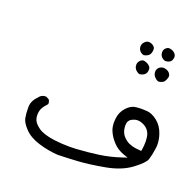

<svg xmlns="http://www.w3.org/2000/svg" viewBox="-107 -541 822 806"><g transform="rotate(20 304.5 -138.5)"><path d="M101.6 -61Q100.1 -61 98.1 -61Q96.2 -61 93 -60.8Q89.8 -60.5 86.4 -59.1Q78.1 -56.2 71.8 -48.8Q71.8 -48.8 71.8 -48.3Q46.4 -23.4 45.9 3.9Q45.9 6.8 45.9 9.8Q45.9 35.6 49.8 54.7Q53.7 73.7 77.1 98.1Q100.6 122.6 142.6 135.7Q184.6 148.9 229.5 151.9Q275.4 150.9 321.8 147.9Q368.2 145 436.5 132.6Q504.9 120.1 547.9 87.9Q590.3 56.2 596.7 37.6Q603 18.1 607.4 -13.2Q608.9 -21.5 608.9 -30.3Q608.9 -52.7 601.1 -76.2Q590.3 -108.9 566.7 -127.9Q543 -147 520 -148.9Q508.8 -149.9 496.6 -149.9Q484.4 -149.9 470.7 -148.4Q448.7 -146.5 429 -125Q409.2 -103.5 406.2 -72.8Q405.3 -64.9 405.3 -57.1Q405.3 -36.1 412.1 -20Q421.4 2.9 441.4 24.4Q460.9 45.4 489.7 55.7L509.8 62.5L489.7 69.3Q441.9 85.4 393.6 92.3Q345.2 99.1 294.9 102.1Q278.8 103 266.1 103Q228.5 103 195.3 98.6Q145.5 91.8 122.6 75.2Q99.1 58.1 94.7 41Q92.3 32.2 92.3 23.7Q92.3 15.1 93.8 7.8Q95.2 0.5 98.6 -6.3Q105 -18.6 120.1 -34.7Q120.1 -35.6 120.1 -37.1Q120.1 -47.4 114.3 -54.7ZM457.5 -38.6Q454.6 -51.3 454.6 -59.6Q454.6 -67.9 456.1 -74.2Q457.5 -80.6 463.6 -86.7Q469.7 -92.8 481.9 -96.7Q488.8 -99.1 496.1 -99.1Q511.7 -99.1 528.3 -89.4Q552.7 -74.7 556.6 -45.4Q558.1 -34.2 558.1 -27.3Q558.1 -6.8 555.2 10.3L553.7 16.6L547.4 16.1Q507.3 14.2 485.4 -1.5Q463.4 -17.1 457.5 -38.6ZM460 -293.5Q467.8 -300.8 467.8 -316.4Q467.8 -324.7 461.4 -330.6Q453.1 -338.9 439.9 -342.3Q437 -343.3 434.6 -343.3Q426.3 -343.3 419.4 -336.4Q410.6 -327.6 410.6 -315.9Q410.6 -302.7 420.4 -293Q428.2 -285.6 436.5 -283.7Q450.7 -285.6 458.5 -292ZM555.2 -310.1Q556.2 -314 556.2 -316.9Q556.2 -325.7 548.6 -333.3Q541 -340.8 528.3 -342.8Q525.9 -343.3 523.4 -343.3Q511.7 -343.3 502.4 -334.5Q495.1 -326.7 495.1 -315.9Q495.1 -301.8 505.4 -292Q513.2 -283.7 522.5 -281.7Q538.1 -283.7 544.7 -290.3Q551.3 -296.9 555.2 -310.1ZM456.5 -406.2Q455.6 -410.2 451.2 -414.6Q443.8 -421.9 432.1 -423.8Q430.2 -424.3 428.2 -424.3Q418.5 -424.3 410.2 -416Q400.9 -406.7 400.9 -395Q400.9 -382.3 409.2 -374Q416.5 -366.7 425.8 -364.7Q438 -366.7 446.3 -373Q454.1 -378.9 456.5 -393.1Q457 -396.5 457 -399.4Q457 -402.3 456.5 -406.2ZM550.3 -400.9Q550.3 -410.2 543 -417.5Q535.2 -425.3 523.4 -427.7Q520.5 -428.7 517.6 -428.7Q509.3 -428.7 502 -421.4Q494.6 -414.1 494.6 -402.8Q494.6 -390.1 502.9 -381.8Q511.2 -373.5 520.5 -372.6Q535.6 -373.5 543 -380.9Q548.3 -386.2 549.8 -396Q550.3 -398.4 550.3 -400.9Z"/></g></svg>

Font: Bakudai
Style: ExtraLight
Weight: 200
Version: Version 1.48